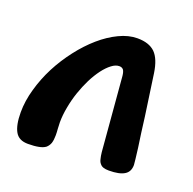

<svg xmlns="http://www.w3.org/2000/svg" viewBox="-87 -523 614 611"><g transform="rotate(20 220.5 -217.5)"><path d="M275.9 -305.7Q274.4 -319.8 270 -325.7Q265.1 -331.5 256.3 -331.5Q243.7 -331.5 230.5 -321.3Q216.8 -311 203.6 -293.5Q190.4 -275.9 178.7 -252.9Q167 -229.5 158.2 -203.6Q149.4 -177.7 144.5 -150.9Q139.2 -123.5 139.2 -98.6Q139.2 -87.9 140.1 -77.1Q141.1 -66.4 141.1 -55.7Q141.1 -39.6 137.7 -28.8Q133.8 -18.1 125.5 -11.2Q116.7 -4.9 102.5 -2.4Q88.4 0.5 66.9 0.5Q36.1 0.5 23.9 -21Q11.2 -43 11.2 -86.4Q11.2 -125 22.9 -165.5Q34.2 -206.1 54.2 -245.1Q74.2 -283.7 101.1 -318.4Q127.4 -352.5 157.2 -378.4Q187 -404.3 218.8 -419.4Q250.5 -434.6 280.3 -434.6Q319.8 -434.6 340.3 -414.6Q360.4 -394.5 367.2 -348.6Q378.4 -270 387.2 -208.5Q390.6 -182.1 394 -155.8Q397.9 -129.9 400.9 -107.4Q403.8 -85.9 405.3 -71.3Q407.2 -56.2 407.2 -51.8Q407.2 -28.8 390.6 -18.6Q373.5 -7.8 337.9 -7.8Q326.7 -7.8 319.3 -10.3Q312 -12.7 307.6 -18.6Q302.7 -23.9 300.8 -33.2Q298.3 -42 296.9 -55.7Z"/></g></svg>

Font: Gochi Hand Cyrillic
Style: Regular
Weight: 400
Designer: Juan Pablo del Peral; Denis Ignatov
Foundry: Juan Pablo del Peral; Denis Ignatov
Version: Version 1.00 June 29, 2018, initial release